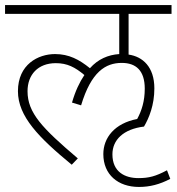

<svg xmlns="http://www.w3.org/2000/svg" viewBox="-20 -642 699 760"><path d="M389 -32C389 49 447 98 530 98C573 98 612 88 654 66L641 32C596 56 569 63 528 63C475 63 425 39 425 -31C425 -88 468 -131 550 -141C570 -175 591 -226 591 -292C591 -377 545 -418 489 -426V-587H659V-622H0V-587H452V-428C408 -425 368 -408 336 -372C294 -406 253 -428 198 -428C131 -428 51 -387 51 -281C51 -181 134 -97 264 10L288 -15C147 -135 89 -195 89 -281C89 -346 130 -392 201 -392C246 -392 277 -376 314 -345C295 -317 278 -281 265 -236L301 -225C341 -358 398 -393 462 -393C518 -393 553 -363 553 -291C553 -242 541 -204 523 -171C434 -154 389 -97 389 -32Z"/></svg>

Font: Noto Sans Devanagari UI ExtraLight
Style: Regular
Weight: 200
Designer: Jelle Bosma - Monotype Design Team
Foundry: Monotype Imaging Inc.
Version: Version 2.003